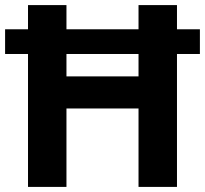

<svg xmlns="http://www.w3.org/2000/svg" viewBox="-20 -734 805 754"><path d="M90 0V-522H0V-619H90V-714H241V-619H524V-714H675V-619H765V-522H675V0H524V-308H241V0ZM241 -434H524V-522H241Z"/></svg>

Font: Noto IKEA Simplified Chinese
Style: Bold
Weight: 700
Designer: Monotype Design Team
Foundry: Monotype Imaging Inc.
Version: Version 1.100